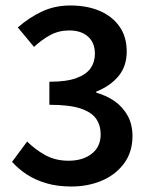

<svg xmlns="http://www.w3.org/2000/svg" viewBox="-20 -668 553 700"><path d="M240 12Q189 12 148.5 0Q108 -12 77 -32.5Q46 -53 24 -78L79 -152Q108 -123 145 -102.5Q182 -82 230 -82Q282 -82 314.5 -107.5Q347 -133 347 -178Q347 -211 330.5 -235Q314 -259 273.5 -272.5Q233 -286 160 -286V-370Q223 -370 259 -383.5Q295 -397 310.5 -419.5Q326 -442 326 -472Q326 -512 301 -534.5Q276 -557 232 -557Q195 -557 164 -540.5Q133 -524 104 -497L45 -568Q86 -604 133 -626Q180 -648 236 -648Q297 -648 343 -628.5Q389 -609 415.5 -571.5Q442 -534 442 -480Q442 -427 412.5 -391Q383 -355 331 -334V-330Q368 -320 398 -299Q428 -278 445.5 -246Q463 -214 463 -172Q463 -114 432.5 -72.5Q402 -31 351.5 -9.5Q301 12 240 12Z"/></svg>

Font: Source Sans 3 ExtraLight SemiBold
Style: Regular
Weight: 600
Version: Version 3.052;hotconv 1.1.0;makeotfexe 2.6.0